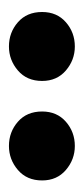

<svg xmlns="http://www.w3.org/2000/svg" viewBox="104 -876 191 440"><g transform="rotate(-90 200.0 -655.5)"><path d="M86 -580Q55 -580 31 -600.5Q7 -621 7 -655Q7 -690 31 -710.5Q55 -731 86 -731Q118 -731 141.5 -710.5Q165 -690 165 -655Q165 -621 141.5 -600.5Q118 -580 86 -580ZM314 -580Q283 -580 259 -600.5Q235 -621 235 -655Q235 -690 259 -710.5Q283 -731 314 -731Q346 -731 369.5 -710.5Q393 -690 393 -655Q393 -621 369.5 -600.5Q346 -580 314 -580Z"/></g></svg>

Font: Source Serif 4 SmText
Style: Bold
Weight: 700
Designer: Frank Grießhammer
Foundry: Adobe
Version: Version 4.005;hotconv 1.1.0;makeotfexe 2.6.0